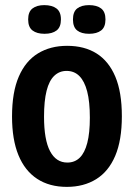

<svg xmlns="http://www.w3.org/2000/svg" viewBox="-20 -717 523 750"><path d="M241 13Q173 13 125 -18.5Q77 -50 52 -111Q27 -172 27 -262Q27 -357 53.5 -418Q80 -479 128.5 -508.5Q177 -538 242 -538Q310 -538 357.5 -508Q405 -478 430.5 -417.5Q456 -357 456 -263Q456 -169 430 -108Q404 -47 355.5 -17Q307 13 241 13ZM243 -82Q272 -82 291.5 -101Q311 -120 321 -159Q331 -198 331 -257Q331 -320 320.5 -360Q310 -400 290 -420Q270 -440 240 -440Q212 -440 192 -421Q172 -402 162 -362.5Q152 -323 152 -261Q152 -171 175.5 -126.5Q199 -82 243 -82ZM328 -585Q298 -585 281.5 -598Q265 -611 265 -641Q265 -671 281.5 -684Q298 -697 328 -697Q358 -697 375 -684Q392 -671 392 -641Q392 -611 375 -598Q358 -585 328 -585ZM154 -585Q124 -585 107 -598Q90 -611 90 -641Q90 -671 107 -684Q124 -697 153 -697Q183 -697 200.5 -684Q218 -671 218 -641Q218 -611 201 -598Q184 -585 154 -585Z"/></svg>

Font: Bricolage Grotesque 72pt SemiCondensed SemiBold
Style: Regular
Weight: 600
Width: 4
Designer: Mathieu Triay
Foundry: Atelier Triay
Version: Version 1.001;gftools[0.9.33.dev8+g029e19f]